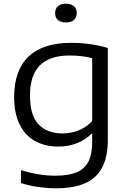

<svg xmlns="http://www.w3.org/2000/svg" viewBox="-20 -781 687 1031"><path d="M92.5 202V132.5Q189.5 162.5 277 162.5Q347 162.5 390.2 144.8Q433.5 127 454.2 87.5Q475 48 475 -17.5V-62H470.5Q438 -29.5 392.5 -11.8Q347 6 292.5 6Q224 6 170.8 -22.2Q117.5 -50.5 86.8 -110.2Q56 -170 56 -260Q56 -403.5 133.2 -477.2Q210.5 -551 361.5 -551Q466 -551 559 -523.5V-31Q559 61 528.5 118.5Q498 176 436.8 203Q375.5 230 280.5 230Q235.5 230 185.8 223Q136 216 92.5 202ZM475 -131.5V-468.5Q421.5 -483 353.5 -483Q247.5 -483 194.2 -430Q141 -377 141 -267.5Q141 -160.5 187.8 -112.5Q234.5 -64.5 315.5 -64.5Q361 -64.5 402.8 -81Q444.5 -97.5 475 -131.5ZM276 -710.5Q276 -734.5 291 -747.8Q306 -761 334 -761Q362 -761 377 -747.8Q392 -734.5 392 -710.5Q392 -686.5 377 -673.5Q362 -660.5 334 -660.5Q306 -660.5 291 -673.5Q276 -686.5 276 -710.5Z"/></svg>

Font: Encode Sans Expanded
Style: Regular
Weight: 400
Width: 7
Designer: Multiple Designers
Foundry: Impallari Type
Version: Version 2.000